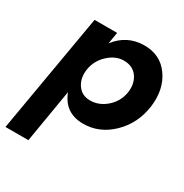

<svg xmlns="http://www.w3.org/2000/svg" viewBox="-168 -603 913 951"><g transform="rotate(30 288.5 -127.0)"><path d="M124 220H-7L110 -460H239L228 -394Q289 -473 386 -474Q479 -475 529.5 -404Q580 -333 567 -230Q553 -125 481 -55Q409 15 315 14Q212 13 175 -84ZM433 -231Q441 -284 415.5 -320.5Q390 -357 340 -358Q292 -359 250.5 -321Q209 -283 200 -229Q192 -177 216.5 -140.5Q241 -104 287 -103Q339 -102 381.5 -139Q424 -176 433 -231Z"/></g></svg>

Font: Jost* 600 Semi
Style: Italic
Weight: 600
Italic angle: -10°
Version: Version 3.500